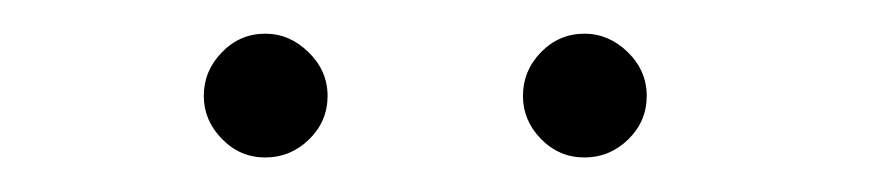

<svg xmlns="http://www.w3.org/2000/svg" viewBox="-20 -616 525 114"><path d="M137.5 -596Q152 -596 163.2 -585Q174.5 -574 174.5 -559Q174.5 -544 163.5 -533.2Q152.5 -522.5 137.5 -522.5Q122.5 -522.5 111.8 -533.5Q101 -544.5 101 -559Q101 -574 111.8 -585Q122.5 -596 137.5 -596ZM327 -596Q341.5 -596 352.8 -585Q364 -574 364 -559Q364 -544 353 -533.2Q342 -522.5 327 -522.5Q312 -522.5 301.2 -533.5Q290.5 -544.5 290.5 -559Q290.5 -574 301.2 -585Q312 -596 327 -596Z"/></svg>

Font: League Spartan ExtraLight
Style: Regular
Weight: 200
Foundry: The League of Moveable Type
Version: Version 2.002